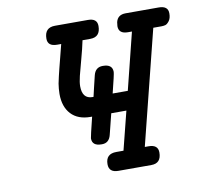

<svg xmlns="http://www.w3.org/2000/svg" viewBox="-71 -686 797 762"><g transform="rotate(-10 327.0 -305.5)"><path d="M155.8 -565.9Q155.8 -610.8 198.2 -610.8H331.1Q368.2 -610.8 368.2 -580.1Q368.2 -535.2 327.1 -535.2H295.9Q289.1 -502 278.1 -462.4Q267.1 -422.9 261 -397.9Q254.9 -373 254.9 -356.9Q254.9 -306.2 295.9 -306.2H299.8Q299.8 -307.1 302 -315.2Q304.2 -323.2 308.1 -341.6Q312 -359.9 319.8 -390.1Q327.6 -420.9 356.9 -420.9H357.9Q396 -420.9 396 -390.1Q396 -381.3 377 -306.2H438L495.1 -535.2H479Q441.9 -535.2 441.9 -565.9Q441.9 -569.8 443.8 -582Q450.7 -610.8 482.9 -610.8H616.2Q654.3 -610.8 653.8 -580.1Q653.8 -561 645.5 -550Q637.2 -539.1 629.6 -537.1Q622.1 -535.2 613.8 -535.2H581.1L465.8 -75.2H481Q519 -75.2 519 -43.9Q519 0 479 0H346.2Q308.1 0 308.1 -33.2Q308.1 -75.2 351.1 -75.2H379.9L418.9 -230H357.9L336.9 -146Q329.1 -115.2 300.8 -115.2H298.8Q260.7 -115.2 261.2 -146Q261.2 -150.9 280.8 -230H274.9Q224.1 -230 196.5 -259.5Q168.9 -289.1 168.9 -340.8Q168.9 -350.6 169.9 -361.8Q170.9 -373 172.4 -382.1Q173.8 -391.1 178.5 -410.2Q183.1 -429.2 186 -441.2Q189 -453.1 197 -484.1Q205.1 -515.1 210 -535.2H193.8Q155.8 -535.2 155.8 -565.9Z"/></g></svg>

Font: CMU Typewriter Text
Style: BoldItalic
Weight: 700
Italic angle: -14.04°
Version: Version 0.7.0